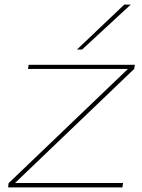

<svg xmlns="http://www.w3.org/2000/svg" viewBox="-20 -810 616 830"><path d="M15 0 17 -18 533 -512H101L104 -530H563L560 -512L45 -19H512L509 0ZM313 -596 517 -790H545L335 -596Z"/></svg>

Font: Georama Extended Thin
Style: Italic
Weight: 100
Width: 7
Italic angle: -9°
Designer: Jean-Baptiste Levee
Foundry: Production Type
Version: Version 1.000